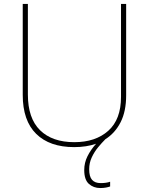

<svg xmlns="http://www.w3.org/2000/svg" viewBox="-20 -734 752 971"><path d="M431 122Q431 159 445.5 175.5Q460 192 489 192Q518 192 537 185V209Q529 212 516 214.5Q503 217 487 217Q453 217 429.5 196Q406 175 406 126Q406 89 422.5 56Q439 23 466 -7Q417 10 355 10Q231 10 163 -57Q95 -124 95 -254V-714H121V-256Q121 -136 182.5 -75.5Q244 -15 356 -15Q463 -15 527.5 -72.5Q592 -130 592 -244V-714H618V-252Q618 -171 590 -116Q562 -61 513 -30Q495 -12 476 11Q457 34 444 62Q431 90 431 122Z"/></svg>

Font: Noto Sans Oriya Thin
Style: Regular
Weight: 100
Designer: Amélie Bonet and Sol Matas
Foundry: Google LLC
Version: Version 2.006; ttfautohint (v1.8.4.7-5d5b)